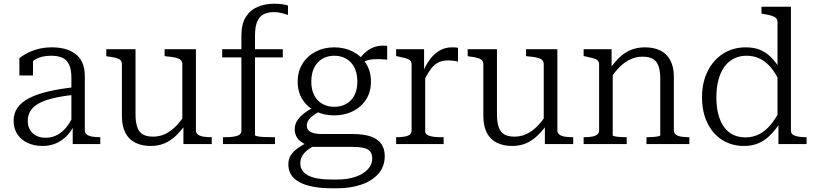

<svg xmlns="http://www.w3.org/2000/svg" viewBox="-20 -773 4369 1030"><path d="M384 -306V-265Q331 -260 289 -251.5Q247 -243 217 -231.5Q187 -220 167.5 -204.5Q148 -189 138.5 -169Q129 -149 129 -124Q129 -97 140.5 -77Q152 -57 173.5 -45.5Q195 -34 224 -34Q262 -34 291.5 -51.5Q321 -69 343 -99.5Q365 -130 380 -168L382 -110Q366 -74 341 -47Q316 -20 282.5 -5Q249 10 208 10Q164 10 129 -6Q94 -22 73.5 -52.5Q53 -83 53 -124Q53 -165 74 -195Q95 -225 136.5 -246.5Q178 -268 240 -282.5Q302 -297 384 -306ZM370 0V-107L363 -109V-356Q363 -401 350.5 -427Q338 -453 314 -463.5Q290 -474 255 -474Q203 -474 170 -454.5Q137 -435 118 -408Q116 -418 119 -427Q122 -436 127 -444Q132 -452 139.5 -457Q147 -462 157 -464V-368H84V-461Q98 -473 123 -486.5Q148 -500 182 -509.5Q216 -519 259 -519Q294 -519 325 -511.5Q356 -504 381.5 -486Q407 -468 421 -438Q435 -408 435 -364V-73Q435 -59 446 -51Q457 -43 475.5 -40Q494 -37 517 -37H518V0Z M707 -509V-161Q707 -119 716 -92Q725 -65 745.5 -52.5Q766 -40 801 -40Q836 -40 865.5 -54Q895 -68 921.5 -94Q948 -120 972 -158L974 -103Q947 -66 919.5 -41Q892 -16 860 -3Q828 10 789 10Q742 10 707 -7Q672 -24 653 -60Q634 -96 634 -151V-429Q634 -450 614.5 -458Q595 -466 558 -470L550 -472V-509ZM1031 -509V-73Q1031 -59 1042 -51Q1053 -43 1071 -40Q1089 -37 1113 -37H1116V0H964V-108L958 -116V-429Q958 -450 938 -458.5Q918 -467 878 -470L863 -472V-509Z M1172 -509H1497V-465H1172ZM1525 -743V-693Q1510 -698 1490.5 -703Q1471 -708 1449 -708Q1418 -708 1395.5 -697Q1373 -686 1360.5 -659Q1348 -632 1348 -581V-48Q1348 -45 1360.5 -42Q1373 -39 1394.5 -38Q1416 -37 1443 -37H1455V0H1176V-37H1187Q1228 -37 1251.5 -44Q1275 -51 1275 -73V-581Q1275 -645 1299 -682.5Q1323 -720 1363 -736.5Q1403 -753 1450 -753Q1472 -753 1492.5 -750.5Q1513 -748 1525 -743Z M2057 -453Q2017 -457 1988.5 -455.5Q1960 -454 1940.5 -445.5Q1921 -437 1907 -417L1894 -431Q1907 -458 1924.5 -477Q1942 -496 1962.5 -508.5Q1983 -521 2006.5 -525.5Q2030 -530 2057 -527ZM1773 -154Q1717 -154 1672.5 -176.5Q1628 -199 1602.5 -239.5Q1577 -280 1577 -335Q1577 -390 1603 -431.5Q1629 -473 1673.5 -496Q1718 -519 1773 -519Q1829 -519 1873.5 -496Q1918 -473 1944 -431.5Q1970 -390 1970 -335Q1970 -280 1944 -239.5Q1918 -199 1873.5 -176.5Q1829 -154 1773 -154ZM1773 -200Q1810 -200 1838 -216Q1866 -232 1881.5 -262Q1897 -292 1897 -335Q1897 -379 1881.5 -410Q1866 -441 1838 -457.5Q1810 -474 1773 -474Q1737 -474 1709 -457.5Q1681 -441 1665.5 -410Q1650 -379 1650 -335Q1650 -292 1665.5 -262Q1681 -232 1709 -216Q1737 -200 1773 -200ZM1757 237Q1693 237 1640.5 224.5Q1588 212 1557.5 183.5Q1527 155 1527 108Q1527 81 1540 60Q1553 39 1579.5 20.5Q1606 2 1646 -17L1673 6Q1645 19 1626.5 34.5Q1608 50 1599.5 67Q1591 84 1591 104Q1591 131 1609 150.5Q1627 170 1664 180Q1701 190 1757 190H1790Q1845 190 1887 175.5Q1929 161 1953 135.5Q1977 110 1977 77Q1977 45 1954.5 30Q1932 15 1870 15H1647H1645Q1615 2 1596 -12Q1577 -26 1569 -43Q1561 -60 1561 -79Q1561 -104 1573.5 -124.5Q1586 -145 1610 -164Q1634 -183 1670 -200L1699 -177Q1677 -166 1660.5 -154Q1644 -142 1635 -128.5Q1626 -115 1626 -99Q1626 -75 1647.5 -64.5Q1669 -54 1708 -54H1872Q1929 -54 1967 -41.5Q2005 -29 2024.5 -2.5Q2044 24 2044 64Q2044 121 2009 160Q1974 199 1916.5 218Q1859 237 1791 237Z M2437 -516V-442Q2430 -445 2421 -446Q2412 -447 2402.5 -448Q2393 -449 2385 -449Q2360 -449 2341 -442Q2322 -435 2306.5 -420Q2291 -405 2277.5 -382.5Q2264 -360 2249 -329L2247 -383Q2264 -424 2286.5 -454.5Q2309 -485 2338.5 -502Q2368 -519 2404 -519Q2414 -519 2423.5 -518.5Q2433 -518 2437 -516ZM2105 0V-37H2107Q2143 -37 2165.5 -44Q2188 -51 2188 -73V-426Q2188 -441 2180.5 -448.5Q2173 -456 2156.5 -460.5Q2140 -465 2116 -470L2105 -472V-509H2255V-375L2261 -381V-69Q2261 -55 2275 -48Q2289 -41 2308.5 -39Q2328 -37 2343 -37H2360V0Z M2646 -509V-161Q2646 -119 2655 -92Q2664 -65 2684.5 -52.5Q2705 -40 2740 -40Q2775 -40 2804.5 -54Q2834 -68 2860.5 -94Q2887 -120 2911 -158L2913 -103Q2886 -66 2858.5 -41Q2831 -16 2799 -3Q2767 10 2728 10Q2681 10 2646 -7Q2611 -24 2592 -60Q2573 -96 2573 -151V-429Q2573 -450 2553.5 -458Q2534 -466 2497 -470L2489 -472V-509ZM2970 -509V-73Q2970 -59 2981 -51Q2992 -43 3010 -40Q3028 -37 3052 -37H3055V0H2903V-108L2897 -116V-429Q2897 -450 2877 -458.5Q2857 -467 2817 -470L2802 -472V-509Z M3111 0V-37H3113Q3137 -37 3155 -40Q3173 -43 3183.5 -51Q3194 -59 3194 -73V-426Q3194 -441 3186.5 -448.5Q3179 -456 3162.5 -460.5Q3146 -465 3122 -470L3111 -472V-509H3261V-402L3267 -395V-47Q3267 -44 3279 -41.5Q3291 -39 3308 -38Q3325 -37 3339 -37H3342V0ZM3678 0H3448V-37H3450Q3464 -37 3481 -38Q3498 -39 3510 -41.5Q3522 -44 3522 -47V-349Q3522 -391 3513 -417.5Q3504 -444 3483.5 -456.5Q3463 -469 3427 -469Q3393 -469 3362.5 -455Q3332 -441 3305 -414.5Q3278 -388 3254 -350L3252 -404Q3279 -443 3307 -468.5Q3335 -494 3368 -506.5Q3401 -519 3440 -519Q3488 -519 3522.5 -502Q3557 -485 3576 -449.5Q3595 -414 3595 -359V-73Q3595 -59 3605.5 -51Q3616 -43 3634.5 -40Q3653 -37 3676 -37H3678Z M4223 -73Q4223 -51 4246.5 -44Q4270 -37 4306 -37H4307V0H4156V-119L4151 -121V-654Q4151 -668 4143 -676Q4135 -684 4118.5 -689Q4102 -694 4076 -698L4065 -700V-737H4223ZM3981 -519Q4024 -519 4056.5 -506Q4089 -493 4116 -466Q4143 -439 4168 -398L4165 -328Q4144 -376 4117.5 -408.5Q4091 -441 4058 -457.5Q4025 -474 3985 -474Q3946 -474 3915.5 -458Q3885 -442 3864.5 -412.5Q3844 -383 3833.5 -342Q3823 -301 3823 -251Q3823 -202 3833 -162Q3843 -122 3863 -93.5Q3883 -65 3912 -50.5Q3941 -36 3979 -36Q4020 -36 4053.5 -53.5Q4087 -71 4114.5 -104Q4142 -137 4165 -184L4168 -119Q4141 -77 4112.5 -48.5Q4084 -20 4050 -5Q4016 10 3972 10Q3905 10 3854 -22.5Q3803 -55 3774.5 -114Q3746 -173 3746 -251Q3746 -330 3776 -390.5Q3806 -451 3859 -485Q3912 -519 3981 -519Z"/></svg>

Font: Roboto Serif 36pt Light
Style: Regular
Weight: 300
Designer: Greg Gazdowicz
Foundry: Commercial Type
Version: Version 1.008